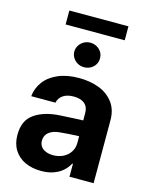

<svg xmlns="http://www.w3.org/2000/svg" viewBox="-130 -962 818 1054"><g transform="rotate(15 278.5 -435.5)"><path d="M298.9 -225.3 252.1 -221.4Q213.5 -218 191.6 -200.2Q169.6 -182.4 169.6 -152.6Q169.6 -133 179.7 -119.1Q189.7 -105.2 207.9 -98Q226.1 -90.7 248.9 -90.7Q281.5 -90.7 307 -103.8Q332.5 -116.9 346.7 -139.5Q361 -162.1 361 -189.6L359.9 -360.7Q359.9 -383.3 350.3 -399.2Q340.7 -415.1 321.6 -423.2Q302.5 -431.3 275.7 -431.3Q239.5 -431.3 216.4 -415.9Q193.4 -400.5 187.5 -372.7H49.9Q54.6 -419.5 82.7 -456.9Q110.8 -494.3 160.9 -515.7Q210.9 -537.1 279.1 -537.1Q341 -537.1 391.6 -518.2Q442.1 -499.3 473.2 -458.9Q504.3 -418.5 504.3 -357.3V0H367.1V-73.4H363.2Q350.1 -48.4 328.7 -30Q307.3 -11.5 277.1 -0.8Q246.8 9.9 207.7 9.9Q156.4 9.9 116.8 -8.2Q77.1 -26.4 54.3 -62.1Q31.5 -97.8 31.5 -148.2Q31.5 -231.2 86.2 -268.7Q140.9 -306.3 228.5 -311.6Q243.2 -313.1 318.9 -316.4L366.9 -318.3L367.8 -229Q348 -228.4 298.9 -225.3ZM214.9 -670.6Q214.9 -689.6 224.9 -705.6Q235 -721.6 251.7 -731.1Q268.4 -740.5 287.9 -740.5Q307.9 -740.5 324.9 -731.1Q341.9 -721.6 351.7 -705.6Q361.4 -689.6 360.8 -670.6Q361.4 -652.1 351.7 -635.9Q341.9 -619.7 325.1 -610.4Q308.4 -601.2 287.9 -601.2Q268.4 -601.2 251.7 -610.4Q235 -619.7 224.9 -635.9Q214.9 -652.1 214.9 -670.6ZM466.2 -801.9H130.4V-881.2H466.2Z"/></g></svg>

Font: Pretendard Std Variable
Style: Regular
Weight: 400
Designer: Base glyphs from Inter by Rasmus Andersson; Hangeul glyphs from Noto Sans CJK(Source Han Sans) by Jang Soo-young and Kan
Foundry: Kil Hyung-jin
Version: Version 1.309;Glyphs 3.2 (3225)